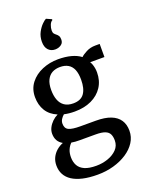

<svg xmlns="http://www.w3.org/2000/svg" viewBox="-200 -952 1007 1315"><g transform="rotate(-20 304.0 -294.0)"><path d="M276.5 268.5Q214.5 268.5 168.2 257.8Q122 247 91.5 227Q61 207 45.8 178.2Q30.5 149.5 30.5 113Q30.5 81 43.2 55.2Q56 29.5 77.5 11Q99 -7.5 125 -17.5Q101 -31 89.2 -52Q77.5 -73 77.5 -102Q77.5 -124 88.2 -145.2Q99 -166.5 117.2 -184.2Q135.5 -202 158 -213Q105 -235 79 -277.5Q53 -320 53 -377Q53 -437 86.5 -479.8Q120 -522.5 174 -545Q228 -567.5 289 -567.5Q342.5 -567.5 383.8 -556.5Q425 -545.5 453 -524Q464.5 -536.5 494.8 -552.5Q525 -568.5 562.5 -568.5H594V-473H490Q496.5 -463 501 -450Q505.5 -437 508 -422.5Q510.5 -408 510.5 -392Q510.5 -331.5 481 -286.2Q451.5 -241 398.8 -216.2Q346 -191.5 276.5 -191.5Q255.5 -191.5 236 -193.5Q216.5 -195.5 199 -199.5Q185.5 -188 176.5 -173.5Q167.5 -159 167.5 -142Q167.5 -107.5 192.5 -95.5Q217.5 -83.5 277 -83.5H389Q455 -83.5 497.8 -66.8Q540.5 -50 561.5 -18.2Q582.5 13.5 582.5 59Q582.5 105 558 143.2Q533.5 181.5 490.8 209.5Q448 237.5 393 253Q338 268.5 276.5 268.5ZM288 208Q332.5 208 373 194Q413.5 180 439.5 153.2Q465.5 126.5 465.5 87.5Q465.5 60 456.5 41.5Q447.5 23 423.8 13.8Q400 4.5 355.5 4.5H238.5Q223 4.5 208.2 3.5Q193.5 2.5 180.5 0Q163.5 16.5 153.5 39.8Q143.5 63 143.5 94Q143.5 129 158 154.8Q172.5 180.5 204 194.2Q235.5 208 288 208ZM286 -247.5Q341.5 -247.5 366.2 -282.5Q391 -317.5 391 -382Q391 -427 379 -455.8Q367 -484.5 343 -498.8Q319 -513 284 -513Q251 -513 226.5 -499.8Q202 -486.5 188 -458.2Q174 -430 174 -385Q174 -344 185.5 -313Q197 -282 221.8 -264.8Q246.5 -247.5 286 -247.5ZM295.5 -637Q265 -637 246 -657.8Q227 -678.5 227 -717Q227 -755.5 243.2 -785.8Q259.5 -816 278.8 -834.5Q298 -853 306.5 -856H308L345 -839.5L346 -833Q332.5 -826.5 324.5 -806.5Q316.5 -786.5 316.5 -766Q316.5 -751 323 -743.2Q329.5 -735.5 337 -730Q344.5 -724.5 351 -715Q357.5 -705.5 357.5 -688.5Q357.5 -668 347.2 -657Q337 -646 323 -641.5Q309 -637 298 -637Z"/></g></svg>

Font: Merriweather 24pt SemiBold
Style: Regular
Weight: 600
Designer: Eben Sorkin
Foundry: Eben Sorkin
Version: Version 2.100